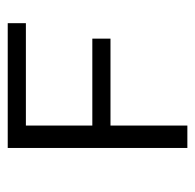

<svg xmlns="http://www.w3.org/2000/svg" viewBox="-24 -481 505 497"><g transform="rotate(-90 228.5 -232.5)"><path d="M152 -418V-246H377V-199H152V0H94V-465H417V-418Z"/></g></svg>

Font: Ysabeau SC Semilight
Style: Regular
Weight: 300
Designer: Christian Thalmann (Catharsis Fonts)
Version: Version 0.003